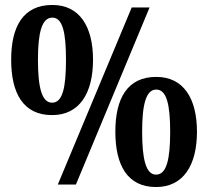

<svg xmlns="http://www.w3.org/2000/svg" viewBox="-20 -744 839 774"><path d="M190 -280C301 -280 355 -369 355 -503C355 -637 301 -724 191 -724C73 -724 25 -637 25 -503C25 -369 73 -280 190 -280ZM213 0H286L583 -714H511ZM190 -330C148 -330 133 -393 133 -503C133 -611 148 -673 191 -673C233 -673 246 -611 246 -503C246 -393 233 -330 190 -330ZM609 10C720 10 774 -79 774 -213C774 -347 720 -434 610 -434C493 -434 445 -347 445 -213C445 -79 493 10 609 10ZM609 -40C568 -40 553 -103 553 -213C553 -321 568 -383 610 -383C652 -383 666 -321 666 -213C666 -103 652 -40 609 -40Z"/></svg>

Font: Noto Serif Khmer Condensed ExtraBold
Style: Regular
Weight: 800
Width: 3
Designer: Danh Hong and the Monotype Design Team
Foundry: Monotype Imaging Inc.
Version: Version 2.004